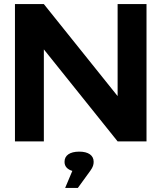

<svg xmlns="http://www.w3.org/2000/svg" viewBox="-20 -690 788 937"><path d="M53 -670V0H194V-449L554 0H695V-670H554V-221L194 -670ZM295 101C295 122 309 137 333 144L298 227H360L421 143C434 125 437 113 437 100V99C437 69 412 50 367 50C320 50 295 69 295 99Z"/></svg>

Font: LT Wave Bold
Style: Regular
Weight: 700
Designer: Daniel Lyons
Version: Version 2.5 (Glyphs App)